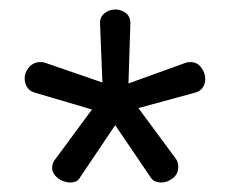

<svg xmlns="http://www.w3.org/2000/svg" viewBox="-20 -751 486 405"><path d="M128 -366Q121 -366 112 -369.5Q103 -373 96.5 -380.5Q90 -388 90 -397Q90 -408 98 -417L174 -520L52 -556Q42 -559 37 -567.5Q32 -576 32 -586Q32 -599 41.5 -609.5Q51 -620 65 -620Q66 -620 68.5 -620Q71 -620 74 -619L196 -577L191 -702Q191 -716 201 -723.5Q211 -731 223 -731Q236 -731 245.5 -723.5Q255 -716 255 -702L251 -575L373 -619Q377 -620 382 -620Q396 -620 404.5 -608.5Q413 -597 413 -584Q413 -575 408 -567Q403 -559 393 -556L272 -523L351 -416Q356 -409 356 -399Q356 -384 344.5 -375Q333 -366 320 -366Q315 -366 308.5 -368Q302 -370 297 -378L223 -487L149 -377Q145 -370 139.5 -368Q134 -366 128 -366Z"/></svg>

Font: Dosis Medium
Style: Regular
Weight: 500
Designer: EdgarTolentino, PabloImpallari, IginoMarini
Foundry: EdgarTolentino, PabloImpallari, IginoMarini
Version: Version 3.001; ttfautohint (v1.8.2)